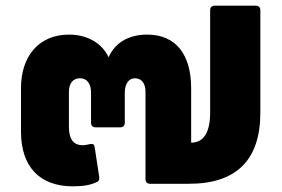

<svg xmlns="http://www.w3.org/2000/svg" viewBox="-20 -648 996 677"><path d="M737 -628C727 -628 721 -622 721 -612V-251C721 -181 698 -145 654 -145V-337C654 -456 600 -526 499 -526C431 -526 384 -495 363 -446C339 -497 287 -526 223 -526C119 -526 54 -452 54 -337V-184C54 -60 120 9 237 9C276 9 299 4 319 -5C328 -8 331 -14 330 -23L314 -128C312 -140 309 -141 298 -140C289 -138 280 -136 272 -136C238 -136 223 -158 223 -202V-323C223 -354 237 -372 262 -372C287 -372 301 -353 301 -321V-215C301 -205 307 -199 317 -199H404C414 -199 420 -205 420 -215V-320C420 -353 434 -372 456 -372C479 -372 493 -354 493 -325V-16C493 -6 499 0 509 0H646C814 0 898 -84 898 -251V-612C898 -622 892 -628 882 -628Z"/></svg>

Font: LINE Seed Sans TH ExtraBold
Style: Regular
Weight: 800
Designer: Dalton Maag Ltd | Thai characters by Cadson Demak Co.,Ltd.
Foundry: Dalton Maag Ltd
Version: Version 1.003